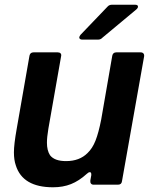

<svg xmlns="http://www.w3.org/2000/svg" viewBox="-20 -783 646 814"><path d="M47 -82Q39 -105 39 -137Q39 -171 51 -238L105 -547Q108 -561 122 -561H225Q233 -561 237 -556.5Q241 -552 239 -544L185 -237Q179 -201 179 -178Q179 -145 192 -125Q211 -100 260 -100Q317 -100 351 -134Q372 -154 385 -187Q398 -220 409 -276L456 -547Q459 -561 473 -561H576Q584 -561 588 -556.5Q592 -552 591 -544L497 -14Q495 0 480 0H377Q369 0 365.5 -5Q362 -10 363 -18L367 -40V-44Q367 -53 361 -53Q355 -53 348 -46Q315 -16 281 -2.5Q247 11 205 11Q76 11 47 -82ZM329 -615Q323 -615 319.5 -617.5Q316 -620 316 -624Q316 -628 321 -635L436 -755Q443 -763 455 -763H552Q565 -763 565 -755Q565 -749 558 -743L414 -623Q407 -615 395 -615Z"/></svg>

Font: Open Sauce Two
Style: Bold Italic
Weight: 700
Italic angle: -10°
Designer: Alfredo Marco Pradil
Foundry: Creative Sauce Fz LLC
Version: Version 1.477